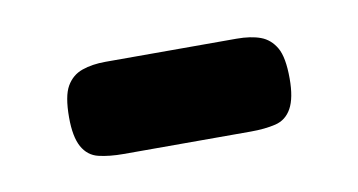

<svg xmlns="http://www.w3.org/2000/svg" viewBox="-29 -612 347 186"><g transform="rotate(-10 144.5 -518.5)"><path d="M82 -473Q68 -473 57.5 -475.5Q47 -478 41.5 -488Q36 -498 36 -517Q36 -538 41.5 -547.5Q47 -557 57 -560.5Q67 -564 80 -564H209Q223 -564 232.5 -560.5Q242 -557 247.5 -547.5Q253 -538 253 -517Q253 -498 247.5 -488Q242 -478 231.5 -475.5Q221 -473 207 -473Z"/></g></svg>

Font: Fredoka SemiCondensed
Style: Regular
Weight: 400
Width: 4
Designer: Ben Nathan
Foundry: Milena B. Brandão, Ben Nathan
Version: Version 2.001